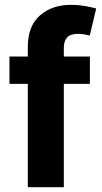

<svg xmlns="http://www.w3.org/2000/svg" viewBox="-20 -782 428 802"><path d="M96.2 0V-431.6H19.5V-545.9H96.2V-585.4Q96.2 -673.8 147.2 -717.8Q198.2 -761.7 274.9 -761.7Q310.1 -761.7 339.1 -756.1Q368.2 -750.5 381.8 -746.6L355 -633.3Q346.2 -635.7 333.5 -638.2Q320.8 -640.6 306.6 -640.6Q273.4 -640.6 260 -625.2Q246.6 -609.9 246.6 -582V-545.9H355.5V-431.6H246.6V0Z"/></svg>

Font: Konkhmer Sleokchher
Style: Regular
Weight: 400
Designer: Suon May Sophanith
Version: Version 1.000; ttfautohint (v1.8.4.7-5d5b);gftools[0.9.23]